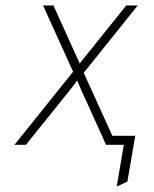

<svg xmlns="http://www.w3.org/2000/svg" viewBox="-20 -531 566 704"><path d="M408 153 434 0H371L377 -33H476L447 135ZM33 0 248 -268 138 -511H176L261 -323Q263.5 -318.5 266.2 -312Q269 -305.5 272 -298Q277.5 -305 282.5 -311.5Q287.5 -318 292 -323L443 -511H485L287 -264L407 0H369L277 -203Q274 -210 270 -219.2Q266 -228.5 263 -236Q258 -228.5 251.2 -219.8Q244.5 -211 239 -204L75 0Z"/></svg>

Font: Overpass Thin
Style: Italic
Weight: 250
Italic angle: -10°
Designer: Delve Withrington, Dave Bailey, Thomas Jockin
Foundry: Delve Fonts LLC
Version: Version 4.000